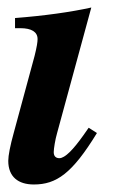

<svg xmlns="http://www.w3.org/2000/svg" viewBox="-20 -482 318 511"><path d="M216 -142 202 -122C175 -84 153 -61 138 -61C130 -61 123 -65 123 -77C123 -86 127 -111 132 -128L223 -462C169 -450 98 -440 20 -434V-407H34C64 -407 80 -397 80 -378C80 -370 78 -357 72 -333L17 -130C7 -94 2 -68 2 -54C2 -11 29 9 70 9C130 9 172 -20 238 -128Z"/></svg>

Font: XITS
Style: Bold Italic
Weight: 700
Italic angle: -16.33°
Designer: MicroPress Inc., with final additions and corrections provided by Coen Hoffman, Elsevier (retired)
Version: Version 1.105